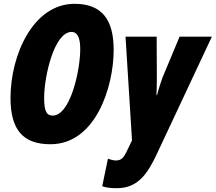

<svg xmlns="http://www.w3.org/2000/svg" viewBox="-20 -745 1129 1005"><path d="M244 10C481 10 575 -291 575 -484C575 -642 514 -725 370 -725C154 -725 35 -458 35 -232C35 -65 101 10 244 10ZM256 -140C227 -140 211 -157 211 -231C211 -347 264 -578 355 -578C384 -578 400 -549 400 -489C400 -373 347 -140 256 -140ZM592 240C703 240 753 163 801 61L1089 -553H920L831 -340C824 -322 810 -279 802 -247H799C800 -276 801 -307 801 -337L800 -553H637L671 -10L641 52C627 80 615 95 587 95C576 95 562 92 545 86L515 230C535 237 559 240 592 240Z"/></svg>

Font: Noto Sans UI Condensed Black
Style: Italic
Weight: 900
Width: 3
Italic angle: -192°
Designer: Monotype Design Team
Foundry: Monotype Imaging Inc.
Version: Version 1.901